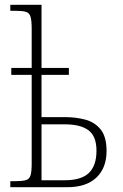

<svg xmlns="http://www.w3.org/2000/svg" viewBox="-20 -780 513 800"><path d="M23 0V-25H41Q71 -25 86.5 -29Q102 -33 107 -48.5Q112 -64 112 -98V-468H27V-497H112V-661Q112 -695 107 -711Q102 -727 87 -731Q72 -735 44 -735H23V-760H153V-497H267V-468H153V-292H252Q296 -292 335.5 -281.5Q375 -271 399.5 -240.5Q424 -210 424 -151Q424 -80 381.5 -40Q339 0 261 0ZM250 -29Q319 -29 350.5 -59.5Q382 -90 382 -152Q382 -212 349 -237Q316 -262 249 -262H153V-29Z"/></svg>

Font: Noto Serif Condensed ExtraLight
Style: Regular
Weight: 200
Width: 3
Designer: Monotype Design Team
Foundry: Monotype Imaging Inc.
Version: Version 2.013; ttfautohint (v1.8.4.7-5d5b)